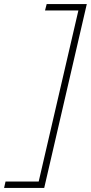

<svg xmlns="http://www.w3.org/2000/svg" viewBox="-111 -750 444 938"><path d="M-84 137H78L272 -699H109L117 -730H313L105 168H-91Z"/></svg>

Font: Kantumruy Pro ExtraLight
Style: Italic
Weight: 250
Italic angle: -13°
Version: Version 1.002